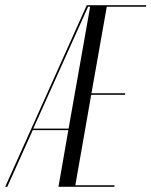

<svg xmlns="http://www.w3.org/2000/svg" viewBox="-102 -719 583 739"><path d="M232 -699 -82 0H-74L24 -218H161L123 0H338L339 -6H188L249 -354H379L380 -360H250L309 -693H460L461 -699ZM237 -693H245L162 -224H26Z"/></svg>

Font: Moniqa Ita Display
Style: Italic
Weight: 400
Italic angle: -10°
Designer: Rajesh Rajput
Foundry: Rajesh Rajput
Version: Version 1.000